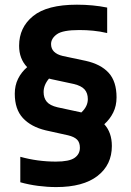

<svg xmlns="http://www.w3.org/2000/svg" viewBox="-20 -768 546 799"><path d="M214 10.5Q177 10.5 138.5 5.5Q100 0.5 64.5 -9.5V-115.5Q136.5 -95.5 212.5 -95.5Q268 -95.5 290.2 -111Q312.5 -126.5 312.5 -153Q312.5 -175.5 300.5 -187.2Q288.5 -199 263 -205L170.5 -225.5Q109.5 -240 75.5 -276.5Q41.5 -313 41.5 -378Q41.5 -412.5 55.2 -440.2Q69 -468 93 -488.5Q59.5 -523.5 59.5 -577.5Q59.5 -654 117.8 -701.2Q176 -748.5 300 -748.5Q367 -748.5 426 -736.5V-630.5Q396 -637.5 367.8 -640.2Q339.5 -643 310 -643Q241 -643 216.8 -625.5Q192.5 -608 192.5 -584.5Q192.5 -546.5 241.5 -535L336 -515Q399.5 -501 432.2 -465Q465 -429 465 -363Q465 -327.5 451.2 -299.8Q437.5 -272 414 -251Q445.5 -216.5 445.5 -160.5Q445.5 -82 385.8 -35.8Q326 10.5 214 10.5ZM312.5 -301.5Q315.5 -300.5 318.5 -300Q345.5 -325 345.5 -355.5Q345.5 -380.5 332 -395.8Q318.5 -411 287 -418.5L194 -438.5Q189 -440 184 -441Q161.5 -414.5 161.5 -385Q161.5 -360.5 174.5 -344.8Q187.5 -329 219.5 -321.5Z"/></svg>

Font: Encode Sans Semi Condensed
Style: Bold
Weight: 700
Width: 4
Designer: Multiple Designers
Foundry: Impallari Type
Version: Version 3.000; ttfautohint (v1.8.3) -l 8 -r 50 -G 200 -x 14 